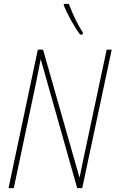

<svg xmlns="http://www.w3.org/2000/svg" viewBox="-20 -970 596 990"><path d="M407 -792V-802Q366 -866 335 -950H309V-942Q322 -909 347 -864Q372 -819 393 -792ZM51 0 162 -525Q170 -565 176.5 -597Q183 -629 189 -661H191L378 0H404L556 -714H530L420 -197Q414 -168 406 -130.5Q398 -93 391 -57H389L202 -714H175L24 0Z"/></svg>

Font: Noto Sans Display SemiCondensed Thin
Style: Italic
Weight: 250
Width: 4
Designer: Monotype Design team
Foundry: Monotype Imaging Inc.
Version: 1.000